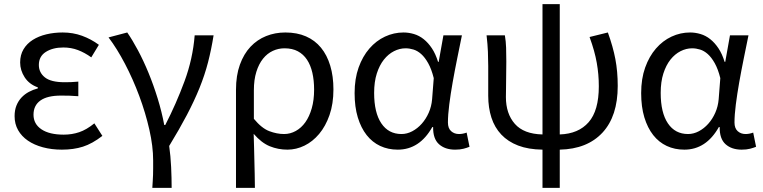

<svg xmlns="http://www.w3.org/2000/svg" viewBox="-20 -715 3713 934"><path d="M281 13Q231 13 188.5 1.5Q146 -10 115.5 -31Q85 -52 68 -82Q51 -112 51 -150Q51 -179 60 -201.5Q69 -224 84.5 -240.5Q100 -257 120.5 -268Q141 -279 164 -285V-290Q122 -305 100 -339Q78 -373 78 -411Q78 -448 94.5 -475.5Q111 -503 139.5 -521Q168 -539 205.5 -548Q243 -557 285 -557Q335 -557 379 -541Q423 -525 461 -497L424 -436Q392 -459 359 -471.5Q326 -484 288 -484Q237 -484 203 -462.5Q169 -441 169 -399Q169 -362 198.5 -338.5Q228 -315 294 -315Q310 -315 325.5 -315.5Q341 -316 361 -318V-247Q338 -249 317.5 -249.5Q297 -250 277 -250Q210 -250 176.5 -226Q143 -202 143 -157Q143 -112 181.5 -86Q220 -60 290 -60Q330 -60 365.5 -72Q401 -84 439 -115L478 -54Q429 -16 383.5 -1.5Q338 13 281 13Z M721 199Q722 181 723 166Q724 151 724.5 136Q725 121 725 104.5Q725 88 725 65Q725 -3 706.5 -84.5Q688 -166 657.5 -248Q627 -330 588 -404.5Q549 -479 508 -533L599 -557Q624 -521 651 -470.5Q678 -420 702.5 -360.5Q727 -301 747 -236Q767 -171 779 -107H784Q837 -210 877.5 -319.5Q918 -429 927 -543H1019Q1008 -474 992 -412Q976 -350 950.5 -287Q925 -224 889 -155.5Q853 -87 803 -5Q810 44 812.5 98Q815 152 815 199H721Z M1128 -278Q1128 -348 1147 -400.5Q1166 -453 1198.5 -487.5Q1231 -522 1274.5 -539.5Q1318 -557 1368 -557Q1425 -557 1468.5 -538Q1512 -519 1541.5 -483Q1571 -447 1586.5 -395.5Q1602 -344 1602 -280Q1602 -210 1583 -155.5Q1564 -101 1532.5 -63.5Q1501 -26 1461 -6.5Q1421 13 1378 13Q1333 13 1292.5 -3.5Q1252 -20 1214 -64Q1215 -27 1216 5Q1217 37 1217.5 68Q1218 99 1219 131Q1220 163 1220 199H1128ZM1362 -63Q1392 -63 1419 -78Q1446 -93 1465.5 -120.5Q1485 -148 1496.5 -188Q1508 -228 1508 -279Q1508 -324 1499.5 -361Q1491 -398 1473.5 -424.5Q1456 -451 1429 -465.5Q1402 -480 1364 -480Q1334 -480 1307 -467.5Q1280 -455 1259.5 -429.5Q1239 -404 1227 -365.5Q1215 -327 1215 -276V-137Q1253 -91 1290 -77Q1327 -63 1362 -63Z M1915 13Q1868 13 1829.5 -5Q1791 -23 1763.5 -58Q1736 -93 1720.5 -144Q1705 -195 1705 -262Q1705 -332 1724.5 -386.5Q1744 -441 1777 -479Q1810 -517 1853 -537Q1896 -557 1943 -557Q1968 -557 1993.5 -549.5Q2019 -542 2041 -524.5Q2063 -507 2081 -480Q2099 -453 2111 -414H2114L2137 -543H2227Q2216 -489 2204 -430Q2192 -371 2182 -314.5Q2172 -258 2165.5 -207Q2159 -156 2159 -119Q2159 -91 2174.5 -77Q2190 -63 2213 -63Q2231 -63 2250 -70L2264 -1Q2252 4 2235 8.5Q2218 13 2194 13Q2145 13 2115.5 -13.5Q2086 -40 2087 -97H2083Q2021 13 1915 13ZM1933 -63Q1960 -63 1985.5 -76.5Q2011 -90 2031.5 -113Q2052 -136 2065.5 -166.5Q2079 -197 2082 -232L2090 -335Q2079 -379 2063 -407.5Q2047 -436 2029 -452Q2011 -468 1991.5 -474Q1972 -480 1953 -480Q1924 -480 1896.5 -466Q1869 -452 1847.5 -425Q1826 -398 1813 -357.5Q1800 -317 1800 -263Q1800 -167 1835 -115Q1870 -63 1933 -63Z M2937 -557Q2962 -488 2973.5 -427.5Q2985 -367 2985 -297Q2985 -150 2911 -70Q2837 10 2703 13V199H2619V13Q2550 12 2500.5 -7Q2451 -26 2418.5 -60.5Q2386 -95 2370.5 -143Q2355 -191 2355 -249V-394Q2355 -427 2353.5 -463.5Q2352 -500 2347 -543H2436Q2441 -514 2442 -483Q2443 -452 2443 -416Q2443 -394 2442.5 -369Q2442 -344 2442 -320.5Q2442 -297 2441.5 -276.5Q2441 -256 2441 -243Q2441 -162 2484.5 -112.5Q2528 -63 2619 -61V-695H2703V-61Q2794 -64 2843.5 -120.5Q2893 -177 2893 -295Q2893 -325 2890.5 -353Q2888 -381 2883 -409.5Q2878 -438 2869.5 -468.5Q2861 -499 2848 -535Z M3309 13Q3262 13 3223.5 -5Q3185 -23 3157.5 -58Q3130 -93 3114.5 -144Q3099 -195 3099 -262Q3099 -332 3118.5 -386.5Q3138 -441 3171 -479Q3204 -517 3247 -537Q3290 -557 3337 -557Q3362 -557 3387.5 -549.5Q3413 -542 3435 -524.5Q3457 -507 3475 -480Q3493 -453 3505 -414H3508L3531 -543H3621Q3610 -489 3598 -430Q3586 -371 3576 -314.5Q3566 -258 3559.5 -207Q3553 -156 3553 -119Q3553 -91 3568.5 -77Q3584 -63 3607 -63Q3625 -63 3644 -70L3658 -1Q3646 4 3629 8.5Q3612 13 3588 13Q3539 13 3509.5 -13.5Q3480 -40 3481 -97H3477Q3415 13 3309 13ZM3327 -63Q3354 -63 3379.5 -76.5Q3405 -90 3425.5 -113Q3446 -136 3459.5 -166.5Q3473 -197 3476 -232L3484 -335Q3473 -379 3457 -407.5Q3441 -436 3423 -452Q3405 -468 3385.5 -474Q3366 -480 3347 -480Q3318 -480 3290.5 -466Q3263 -452 3241.5 -425Q3220 -398 3207 -357.5Q3194 -317 3194 -263Q3194 -167 3229 -115Q3264 -63 3327 -63Z"/></svg>

Font: SpoqaHanSans-Regular
Style: Regular
Weight: 400
Designer: [Spoqa Han Sans] Dong-huui Kim \uAE40 \uB3D9 \uD718  Younghwa Kang \uAC15 \uC601 \uD654  [Noto Sans] Ryoko NISHIZUKA \u8
Foundry: Spoqa (http://www.spoqa-han-sans.com)
Version: Version 2.000